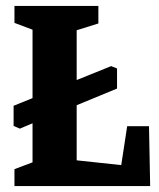

<svg xmlns="http://www.w3.org/2000/svg" viewBox="-20 -628 536 648"><path d="M28.8 -57.1 89.8 -80.1V-211.9L46.9 -193.8L25.9 -203.1V-271L89.8 -296.9V-527.8L28.8 -550.8V-607.9H312V-548.8L238.8 -525.9V-357.9L355 -404.8L375 -397V-329.1L238.8 -272.9V-86.9L389.2 -70.8L409.2 -202.1H482.9L486.8 0H28.8Z"/></svg>

Font: Grenze
Style: Bold
Weight: 700
Designer: Renata Polastri
Foundry: Omnibus-Type
Version: Version 1.002;PS 001.002;hotconv 1.0.88;makeotf.lib2.5.64775